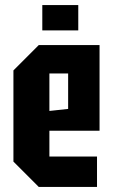

<svg xmlns="http://www.w3.org/2000/svg" viewBox="-20 -738 446 758"><path d="M33 -100V-460L133 -560H373V-222H175V-120H363V0H133ZM175 -300 249 -308V-448H175ZM147 -618V-718H289V-618Z"/></svg>

Font: Tektur Condensed SemiBold
Style: Regular
Weight: 600
Width: 3
Designer: Adam Jagosz
Foundry: Adam Jagosz
Version: Version 1.005;gftools[0.9.30]